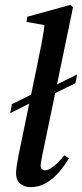

<svg xmlns="http://www.w3.org/2000/svg" viewBox="-20 -755 337 789"><path d="M187 -405 180 -369 22 -290 29 -327ZM297 -449 290 -413 131 -335 137 -370ZM105 14Q80 14 63 -0.5Q46 -15 46 -42Q46 -56 49 -75.5Q52 -95 57 -121L132 -483Q142 -530 151 -577Q160 -624 165 -671L190 -647L89 -665L92 -686L269 -735L280 -725L155 -123Q152 -106 149.5 -94Q147 -82 147 -74Q147 -65 152.5 -60Q158 -55 166 -55Q179 -55 199.5 -71Q220 -87 245 -117L263 -104Q246 -76 223 -48.5Q200 -21 170.5 -3.5Q141 14 105 14Z"/></svg>

Font: Source Serif 4 48pt SemiBold
Style: Italic
Weight: 600
Italic angle: -12°
Designer: Frank Grießhammer
Foundry: Adobe Systems Incorporated
Version: Version 4.004;hotconv 1.0.116;makeotfexe 2.5.65601